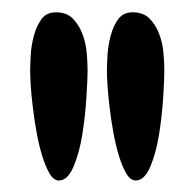

<svg xmlns="http://www.w3.org/2000/svg" viewBox="-20 -749 324 320"><path d="M253.9 -631.8Q253.9 -617.2 252 -586.4Q250 -555.7 245.1 -524.9Q240.2 -494.1 230.5 -471.2Q220.7 -448.2 206.1 -448.2Q197.3 -448.2 190.4 -460Q183.6 -471.7 178.2 -489.3Q172.9 -506.8 168.9 -528.3Q165 -549.8 162.6 -570.3Q160.2 -590.8 159.2 -606.9Q158.2 -623 158.2 -630.9Q158.2 -640.6 159.2 -657.2Q160.2 -673.8 164.6 -689.9Q168.9 -706.1 177.2 -717.3Q185.5 -728.5 201.2 -728.5Q218.8 -728.5 229 -718.3Q239.3 -708 245.1 -692.9Q251 -677.7 252.4 -661.1Q253.9 -644.5 253.9 -631.8ZM126 -631.8Q126 -617.2 124 -586.4Q122.1 -555.7 117.2 -524.9Q112.3 -494.1 102.5 -471.2Q92.8 -448.2 78.1 -448.2Q69.3 -448.2 62.5 -460Q55.7 -471.7 50.3 -489.3Q44.9 -506.8 41 -528.3Q37.1 -549.8 34.7 -570.3Q32.2 -590.8 31.2 -606.9Q30.3 -623 30.3 -630.9Q30.3 -640.6 31.2 -657.2Q32.2 -673.8 36.6 -689.9Q41 -706.1 49.3 -717.3Q57.6 -728.5 73.2 -728.5Q90.8 -728.5 101.1 -718.3Q111.3 -708 117.2 -692.9Q123 -677.7 124.5 -661.1Q126 -644.5 126 -631.8Z"/></svg>

Font: Chewy
Style: Regular
Weight: 400
Version: Version 1.001